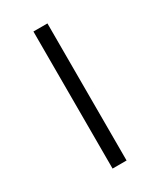

<svg xmlns="http://www.w3.org/2000/svg" viewBox="-128 -509 466 558"><g transform="rotate(-30 104.5 -230.0)"><path d="M81 0V-460H128V0Z"/></g></svg>

Font: Murecho Light
Style: Regular
Weight: 300
Designer: Neil Summerour
Foundry: Positype
Version: Version 1.010; ttfautohint (v1.8.3)